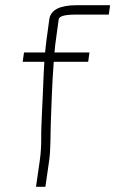

<svg xmlns="http://www.w3.org/2000/svg" viewBox="-20 -701 442 736"><path d="M269 -645H397L402 -681H274C209 -681 174 -663 169 -627L158 -546C156 -528 154 -513 153 -500H72L67 -464H150C148 -434 147 -407 146 -384C145 -342 137 -213 138 -170C138 -144 137 -115 132 -82L118 15H154L168 -82C175 -129 173 -189 175 -238C178 -309 179 -370 186 -464H318L323 -500H189C190 -515 192 -535 196 -561L205 -627C207 -639 228 -645 269 -645Z"/></svg>

Font: Reckless Catfish
Style: It
Weight: 400
Foundry: Cannot Into Space Fonts
Version: Version 0.2894